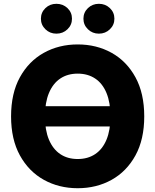

<svg xmlns="http://www.w3.org/2000/svg" viewBox="-20 -969 809 999"><path d="M621.6 -416.5V-311H162.6V-416.5ZM384.3 10.3Q286.6 10.3 208 -33.4Q129.4 -77.1 83.5 -160.6Q37.6 -244.1 37.6 -363.3Q37.6 -483.4 83.5 -566.9Q129.4 -650.4 208 -694.1Q286.6 -737.8 384.3 -737.8Q482.4 -737.8 560.8 -694.1Q639.2 -650.4 684.8 -566.9Q730.5 -483.4 730.5 -363.3Q730.5 -243.7 684.8 -160.4Q639.2 -77.1 560.8 -33.4Q482.4 10.3 384.3 10.3ZM384.3 -141.6Q437 -141.6 475.3 -167.2Q513.7 -192.9 534.2 -242.4Q554.7 -292 554.7 -363.3Q554.7 -435.1 534.2 -484.9Q513.7 -534.7 475.3 -560.3Q437 -585.9 384.3 -585.9Q331.5 -585.9 293.5 -560.3Q255.4 -534.7 234.6 -484.9Q213.9 -435.1 213.9 -363.3Q213.9 -292 234.6 -242.4Q255.4 -192.9 293.5 -167.2Q331.5 -141.6 384.3 -141.6ZM494.6 -793.9Q460.9 -793.9 437.5 -816.7Q414.1 -839.4 414.1 -871.6Q414.1 -904.3 437.5 -926.8Q460.9 -949.2 494.6 -949.2Q528.3 -949.2 551.8 -926.8Q575.2 -904.3 575.2 -871.6Q575.2 -839.4 551.8 -816.7Q528.3 -793.9 494.6 -793.9ZM273.4 -793.9Q239.7 -793.9 216.3 -816.7Q192.9 -839.4 192.9 -871.6Q192.9 -904.3 216.3 -926.8Q239.7 -949.2 273.4 -949.2Q307.6 -949.2 331.1 -926.8Q354.5 -904.3 354.5 -871.6Q354.5 -839.4 331.1 -816.7Q307.6 -793.9 273.4 -793.9Z"/></svg>

Font: Inter 17pt ExtraBold
Style: Regular
Weight: 800
Version: Version 4.001;git-66647c0bb